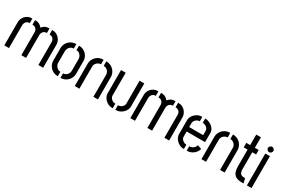

<svg xmlns="http://www.w3.org/2000/svg" viewBox="78 -1742 4070 2783"><g transform="rotate(30 2113.0 -350.5)"><path d="M323 0V-382Q323 -416 302 -440Q281 -464 241 -464V-540Q289 -540 316 -524Q343 -508 362 -484Q382 -509 409 -524.5Q436 -540 483 -540V-464Q443 -464 422.5 -439.5Q402 -415 402 -382V0ZM38 0V-392Q38 -413 46.5 -438Q55 -463 74 -486.5Q93 -510 123 -525Q153 -540 196 -540V-464Q157 -464 136.5 -439Q116 -414 116 -382V0ZM608 0V-382Q608 -417 587 -440.5Q566 -464 527 -464V-540Q570 -540 600.5 -524.5Q631 -509 650 -485.5Q669 -462 678 -436.5Q687 -411 687 -392V0Z M933 1Q894 1 862.5 -13Q831 -27 809 -50.5Q787 -74 775 -102Q763 -130 763 -158V-377Q763 -405 774 -433.5Q785 -462 807 -485.5Q829 -509 861 -523.5Q893 -538 933 -538V-463Q903 -463 882.5 -448.5Q862 -434 851 -412Q840 -390 840 -367V-168Q840 -148 852 -126Q864 -104 885 -89Q906 -74 933 -74ZM978 1V-74Q1006 -74 1026.5 -88.5Q1047 -103 1058 -124.5Q1069 -146 1069 -166V-367Q1069 -389 1058 -411Q1047 -433 1027 -448Q1007 -463 978 -463V-538Q1019 -538 1049.5 -523.5Q1080 -509 1102 -485.5Q1124 -462 1134.5 -433.5Q1145 -405 1145 -377V-158Q1145 -130 1133.5 -102Q1122 -74 1100 -50.5Q1078 -27 1047.5 -13Q1017 1 978 1Z M1217 -378Q1217 -406 1228.5 -434.5Q1240 -463 1262 -487Q1284 -511 1316 -525Q1348 -539 1389 -539V-463Q1364 -463 1342.5 -450.5Q1321 -438 1307.5 -417.5Q1294 -397 1294 -372V0H1217ZM1529 -372Q1529 -391 1518 -412Q1507 -433 1485.5 -448Q1464 -463 1434 -463V-539Q1474 -539 1506 -524.5Q1538 -510 1560 -486Q1582 -462 1593.5 -433.5Q1605 -405 1605 -378V0H1529Z M1898 5V-72Q1927 -72 1948 -84.5Q1969 -97 1980.5 -115.5Q1992 -134 1992 -152V-536H2071V-143Q2071 -124 2060.5 -99Q2050 -74 2028 -50Q2006 -26 1973.5 -10.5Q1941 5 1898 5ZM1854 5Q1811 5 1778.5 -10Q1746 -25 1724.5 -48.5Q1703 -72 1692.5 -97.5Q1682 -123 1682 -143V-536H1760V-152Q1760 -135 1772 -116Q1784 -97 1805 -84.5Q1826 -72 1854 -72Z M2432 0V-382Q2432 -416 2411 -440Q2390 -464 2350 -464V-540Q2398 -540 2425 -524Q2452 -508 2471 -484Q2491 -509 2518 -524.5Q2545 -540 2592 -540V-464Q2552 -464 2531.5 -439.5Q2511 -415 2511 -382V0ZM2147 0V-392Q2147 -413 2155.5 -438Q2164 -463 2183 -486.5Q2202 -510 2232 -525Q2262 -540 2305 -540V-464Q2266 -464 2245.5 -439Q2225 -414 2225 -382V0ZM2717 0V-382Q2717 -417 2696 -440.5Q2675 -464 2636 -464V-540Q2679 -540 2709.5 -524.5Q2740 -509 2759 -485.5Q2778 -462 2787 -436.5Q2796 -411 2796 -392V0Z M3043 0Q3001 0 2969.5 -15.5Q2938 -31 2916.5 -54.5Q2895 -78 2884.5 -103Q2874 -128 2874 -147V-393Q2874 -412 2884.5 -436.5Q2895 -461 2916.5 -484Q2938 -507 2969.5 -522.5Q3001 -538 3042 -538V-464Q3015 -464 2994.5 -450.5Q2974 -437 2962.5 -418.5Q2951 -400 2951 -385V-314H3185V-384Q3185 -409 3171 -427Q3157 -445 3135.5 -455.5Q3114 -466 3090 -466V-538Q3130 -538 3168.5 -519Q3207 -500 3233 -467.5Q3259 -435 3259 -394V-240H2951V-147Q2951 -133 2962.5 -115.5Q2974 -98 2995 -85Q3016 -72 3043 -72ZM3090 0V-73Q3120 -73 3141.5 -85.5Q3163 -98 3176 -115.5Q3189 -133 3193 -150L3260 -125Q3252 -93 3229 -64Q3206 -35 3171 -17.5Q3136 0 3090 0Z M3337 -378Q3337 -406 3348.5 -434.5Q3360 -463 3382 -487Q3404 -511 3436 -525Q3468 -539 3509 -539V-463Q3484 -463 3462.5 -450.5Q3441 -438 3427.5 -417.5Q3414 -397 3414 -372V0H3337ZM3649 -372Q3649 -391 3638 -412Q3627 -433 3605.5 -448Q3584 -463 3554 -463V-539Q3594 -539 3626 -524.5Q3658 -510 3680 -486Q3702 -462 3713.5 -433.5Q3725 -405 3725 -378V0H3649Z M4008 0Q3944 -1 3909.5 -22.5Q3875 -44 3861 -83Q3847 -122 3847 -175V-455H3782V-530H3847V-706H3925V-530H3989V-455H3925V-165Q3925 -127 3942.5 -102.5Q3960 -78 4011 -78H4023L4041 0Z M4098 0V-534H4175V0ZM4136 -578Q4118 -578 4104 -591.5Q4090 -605 4090 -623Q4090 -641 4104 -654.5Q4118 -668 4136 -668Q4154 -668 4167.5 -654.5Q4181 -641 4181 -623Q4181 -605 4167.5 -591.5Q4154 -578 4136 -578Z"/></g></svg>

Font: Stick No Bills ExtraLight
Style: Regular
Weight: 400
Version: Version 2.000